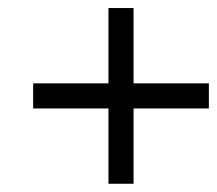

<svg xmlns="http://www.w3.org/2000/svg" viewBox="-20 -520 540 478"><path d="M312.5 -312.5H500V-250H312.5V-62.5H250V-250H62.5V-312.5H250V-500H312.5Z"/></svg>

Font: 寒蝉点阵体 16px
Style: Regular
Weight: 400
Designer: Designed by Warren2060
Foundry: ChillType
Version: Version 1.000